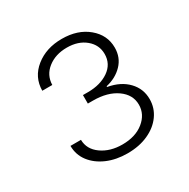

<svg xmlns="http://www.w3.org/2000/svg" viewBox="-111 -908 639 650"><g transform="rotate(-30 208.5 -582.5)"><path d="M209.5 -358.4Q165.5 -358.4 130.4 -373.5Q95.2 -388.7 74.7 -415.5Q54.2 -442.4 54.2 -477.1H95.2Q95.7 -439.9 128.7 -416.5Q161.6 -393.1 209.5 -393.1Q260.7 -393.1 292.7 -418.9Q324.7 -444.8 324.7 -482.4Q324.7 -521.5 289.3 -546.6Q253.9 -571.8 196.8 -571.8H176.8V-605H196.8Q245.1 -605 277.6 -627.4Q310.1 -649.9 310.1 -689Q310.1 -724.6 282 -748Q253.9 -771.5 209.5 -771.5Q165 -771.5 135 -748Q105 -724.6 104 -686.5H64.9Q65.4 -739.3 106.9 -772.5Q148.4 -805.7 209.5 -805.7Q271.5 -805.7 311 -772.7Q350.6 -739.7 350.6 -690.4Q350.6 -651.9 325.4 -625.7Q300.3 -599.6 261.2 -590.8V-587.9Q310.1 -579.1 337.9 -550Q365.7 -521 365.7 -480.5Q365.7 -445.8 345.7 -418Q325.7 -390.1 290.5 -374.3Q255.4 -358.4 209.5 -358.4Z"/></g></svg>

Font: Inter Extra Light
Style: Regular
Weight: 200
Designer: Rasmus Andersson
Foundry: rsms
Version: Version 4.000;git-3c8e0fc